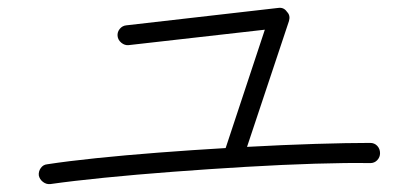

<svg xmlns="http://www.w3.org/2000/svg" viewBox="-20 -622 1040 485"><path d="M107 -157Q97 -156 88.5 -162.5Q80 -169 78 -179Q77 -189 83 -197.5Q89 -206 99 -207Q151 -215 223.5 -222.5Q296 -230 380.5 -236.5Q465 -243 550 -248L649 -547L305 -508Q295 -507 286.5 -514Q278 -521 277 -531Q276 -541 282.5 -549Q289 -557 299 -558L683 -602Q697 -604 705 -592Q714 -583 710 -569L604 -251Q695 -256 776.5 -258.5Q858 -261 915 -261Q926 -261 933 -253.5Q940 -246 940 -235Q940 -225 933 -217.5Q926 -210 915 -210Q857 -211 775.5 -208.5Q694 -206 601 -200.5Q508 -195 415.5 -188Q323 -181 243 -173Q163 -165 107 -157Z"/></svg>

Font: Zen Kurenaido
Style: Regular
Weight: 400
Designer: Yoshimichi Ohira
Foundry: Positype
Version: Version 1.001